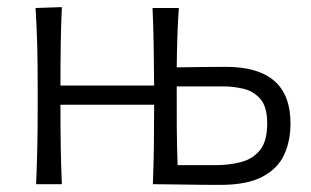

<svg xmlns="http://www.w3.org/2000/svg" viewBox="-20 -518 876 540"><path d="M81.5 0Q84 -55.5 85 -107Q86 -158.5 86 -219.5V-269.5Q86 -334 84.8 -387Q83.5 -440 80 -495.5L154 -498Q151.5 -444 150.8 -392Q150 -340 150 -277.5H413.5Q413 -339 412.2 -390.2Q411.5 -441.5 409 -495.5H483Q480 -452.5 478.8 -412.2Q477.5 -372 477 -328.5Q508 -329 545.2 -329.5Q582.5 -330 615.5 -330Q797.5 -330 797 -170.5Q797 -121 778.8 -82Q760.5 -43 717.2 -20.5Q674 2 599 2Q543 2 493.8 1Q444.5 0 410 0Q412 -55.5 412.8 -107Q413.5 -158.5 413.5 -219.5V-223.5H150V-219.5Q150 -158.5 150.8 -107Q151.5 -55.5 154 0ZM479.5 -53.5H585Q625.5 -53.5 658.8 -62.5Q692 -71.5 711.8 -96.5Q731.5 -121.5 731.5 -170.5Q731.5 -218 712 -240Q692.5 -262 664 -268.5Q635.5 -275 608.5 -275H477Q477 -212.5 477.2 -160.5Q477.5 -108.5 479.5 -53.5Z"/></svg>

Font: Commissioner Flair Light
Style: Regular
Weight: 300
Designer: Kostas Bartsokas
Foundry: Kostas Bartsokas
Version: Version 1.000; ttfautohint (v1.8.3)